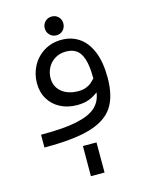

<svg xmlns="http://www.w3.org/2000/svg" viewBox="-145 -853 890 1182"><g transform="rotate(-15 300.0 -262.0)"><path d="M450 -245Q422.5 -224 391.5 -212Q360.5 -200 316 -200Q256.5 -200 209.8 -224Q163 -248 136.5 -292Q110 -336 110 -393.5Q110 -452.5 137 -503Q164 -553.5 213 -583.5Q262 -613.5 324.5 -613.5Q387.5 -613.5 435.8 -581Q484 -548.5 511.8 -481.8Q539.5 -415 539.5 -315.5Q539.5 -197 494.2 -128.8Q449 -60.5 343.8 -29.8Q238.5 1 52.5 0V-81.5Q195.5 -80.5 280.2 -98.5Q365 -116.5 403.8 -152.2Q442.5 -188 450 -245ZM344 -281Q373.5 -281 394.2 -289.2Q415 -297.5 425.8 -306.5Q436.5 -315.5 453 -332.5V-337.5Q453 -414.5 438.2 -458.2Q423.5 -502 397.2 -519.2Q371 -536.5 333 -536.5Q291.5 -536.5 261 -517.2Q230.5 -498 214.8 -467Q199 -436 199 -401.5Q199 -364 218.2 -336.8Q237.5 -309.5 270.2 -295.2Q303 -281 344 -281ZM303.5 -767.5Q329 -767.5 345.8 -750.5Q362.5 -733.5 362.5 -708Q362.5 -683 345.8 -665.5Q329 -648 303.5 -648Q278 -648 261 -665.5Q244 -683 244 -708Q244 -733 261 -750.2Q278 -767.5 303.5 -767.5ZM283.5 52.5H370V244.5H283Z"/></g></svg>

Font: JuliaMono Medium
Style: Italic
Weight: 500
Italic angle: -9°
Monospace: yes
Designer: cormullion
Foundry: corm
Version: Version 0.054; ttfautohint (v1.8.4)